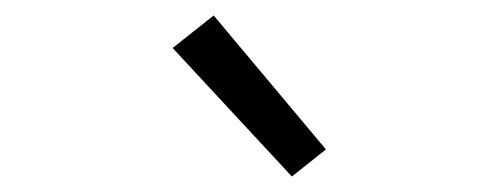

<svg xmlns="http://www.w3.org/2000/svg" viewBox="-20 -796 640 248"><path d="M357 -568 203 -734 256 -776 401 -603Z"/></svg>

Font: Iosevka SS04 Light Extended
Style: Italic
Weight: 300
Width: 7
Italic angle: -9°
Monospace: yes
Designer: Belleve Invis
Foundry: Belleve Invis
Version: Version 19.0.0; ttfautohint (v1.8.4)